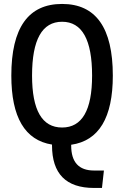

<svg xmlns="http://www.w3.org/2000/svg" viewBox="-20 -723 626 968"><path d="M454.1 224.6Q242.2 224.6 242.2 9.8V5.9Q37.1 -26.9 37.1 -341.8Q37.1 -703.1 293 -703.1Q548.8 -703.1 548.8 -341.8Q548.8 -23.4 338.9 6.8V10.7Q338.9 136.7 454.1 136.7H503.9L494.1 224.6ZM293 -80.1Q444.3 -80.1 444.3 -341.8Q444.3 -613.3 293 -613.3Q141.6 -613.3 141.6 -341.8Q141.6 -80.1 293 -80.1Z"/></svg>

Font: CaskaydiaMono NF
Style: Regular
Weight: 400
Designer: Aaron Bell
Foundry: Saja Typeworks
Version: Version 2111.001; ttfautohint (v1.8.4);Nerd Fonts 3.1.1